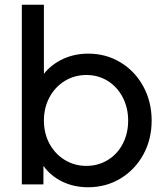

<svg xmlns="http://www.w3.org/2000/svg" viewBox="-20 -777 709 809"><path d="M163 -78V0H72V-757H165V-466Q197 -506 245.5 -528.5Q294 -551 352 -551Q427 -551 488 -514Q549 -477 584 -412.5Q619 -348 619 -269Q619 -190 584 -126Q549 -62 488 -25Q427 12 351 12Q292 12 243 -11.5Q194 -35 163 -78ZM344 -78Q394 -78 434.5 -103Q475 -128 497.5 -171.5Q520 -215 520 -269Q520 -323 497 -367Q474 -411 434 -436Q394 -461 344 -461Q294 -461 253 -436Q212 -411 188.5 -367Q165 -323 165 -269Q165 -215 188.5 -171.5Q212 -128 253 -103Q294 -78 344 -78Z"/></svg>

Font: Evergrow Sans 
Style: Medium
Weight: 500
Foundry: 10Web
Version: Version 1.000